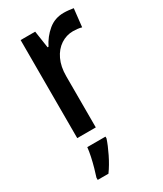

<svg xmlns="http://www.w3.org/2000/svg" viewBox="-194 -621 774 914"><g transform="rotate(-30 193.0 -164.0)"><path d="M318 -549Q331 -549 345 -547.5Q359 -546 371 -544L360 -445Q350 -448 337 -449.5Q324 -451 313 -451Q276 -451 245 -430.5Q214 -410 196 -372Q178 -334 178 -282V0H76V-539H156L170 -445H175Q197 -489 233 -519Q269 -549 318 -549ZM196 71Q186 102 165 145Q144 188 120 221H61V209Q67 191 74.5 164.5Q82 138 88 110Q94 82 96 61H196Z"/></g></svg>

Font: Noto Sans Malayalam SemiCondensed Medium
Style: Regular
Weight: 500
Width: 4
Designer: Jelle Bosma - Monotype Design Team
Foundry: Monotype Imaging Inc.
Version: Version 2.104; ttfautohint (v1.8.4.7-5d5b)